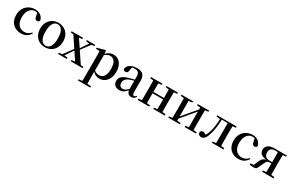

<svg xmlns="http://www.w3.org/2000/svg" viewBox="184 -2054 5782 3824"><g transform="rotate(30 3075.0 -142.0)"><path d="M303 16Q229 16 170 -16Q111 -48 77 -109Q43 -170 43 -256Q43 -349 81.5 -413Q120 -477 183.5 -510Q247 -543 321 -543Q370 -543 410.5 -525Q451 -507 478 -475Q505 -443 514 -401Q503 -359 462 -359Q438 -359 421 -374.5Q404 -390 401 -427L380 -518L440 -476Q411 -494 385.5 -502Q360 -510 332 -510Q284 -510 245 -481Q206 -452 184 -399Q162 -346 162 -271Q162 -162 213.5 -102Q265 -42 348 -42Q393 -42 430.5 -60.5Q468 -79 498 -115L515 -102Q480 -44 430 -14Q380 16 303 16Z M855 16Q782 16 722.5 -17Q663 -50 628 -113Q593 -176 593 -265Q593 -354 629.5 -416Q666 -478 726 -510.5Q786 -543 855 -543Q925 -543 985 -511Q1045 -479 1081.5 -417Q1118 -355 1118 -265Q1118 -175 1083 -112.5Q1048 -50 988.5 -17Q929 16 855 16ZM855 -17Q922 -17 959.5 -79.5Q997 -142 997 -263Q997 -385 959.5 -447.5Q922 -510 855 -510Q789 -510 751.5 -447.5Q714 -385 714 -263Q714 -142 751.5 -79.5Q789 -17 855 -17Z M1155 0V-29L1243 -39H1268L1354 -29V0ZM1201 0 1422 -300 1444 -280H1440L1346 -140L1253 0ZM1447 0V-29L1578 -40H1608L1718 -29V0ZM1452 -240 1431 -262H1436L1525 -395L1614 -527H1666ZM1549 0 1394 -233 1199 -527H1326L1477 -304L1680 0ZM1161 -498V-527H1425V-498L1319 -487H1266ZM1512 -498V-527H1703V-498L1624 -488H1599Z M1762 259V231L1872 221H1934L2045 231V259ZM1840 259Q1841 221 1841.5 179Q1842 137 1842.5 95.5Q1843 54 1843 19V-299Q1843 -350 1842.5 -387.5Q1842 -425 1840 -461L1757 -467V-492L1934 -541L1947 -532L1954 -450L1956 -444V-77L1954 -65V19Q1954 53 1954.5 94.5Q1955 136 1955.5 178.5Q1956 221 1957 259ZM2107 16Q2060 16 2016.5 -6Q1973 -28 1936 -80H1923L1940 -101Q1972 -66 2002 -53.5Q2032 -41 2070 -41Q2112 -41 2145 -62.5Q2178 -84 2197.5 -134Q2217 -184 2217 -266Q2217 -383 2178 -435.5Q2139 -488 2075 -488Q2041 -488 2008 -473Q1975 -458 1934 -411L1921 -432H1931Q1969 -491 2019.5 -517Q2070 -543 2125 -543Q2186 -543 2234 -510Q2282 -477 2310 -415.5Q2338 -354 2338 -268Q2338 -180 2307.5 -116.5Q2277 -53 2225 -18.5Q2173 16 2107 16Z M2565 16Q2504 16 2464 -19Q2424 -54 2424 -117Q2424 -158 2442 -189.5Q2460 -221 2502.5 -246Q2545 -271 2616 -291Q2657 -303 2705 -315.5Q2753 -328 2793 -337V-312Q2753 -302 2712.5 -290.5Q2672 -279 2642 -268Q2584 -246 2557 -212.5Q2530 -179 2530 -133Q2530 -87 2554 -64Q2578 -41 2616 -41Q2635 -41 2655 -49Q2675 -57 2701 -77.5Q2727 -98 2762 -135L2775 -84H2745Q2715 -52 2689 -29.5Q2663 -7 2633.5 4.5Q2604 16 2565 16ZM2839 15Q2791 15 2766 -15Q2741 -45 2736 -96V-99V-372Q2736 -426 2725 -456Q2714 -486 2690 -498Q2666 -510 2627 -510Q2600 -510 2572 -503Q2544 -496 2509 -480L2563 -506L2551 -428Q2548 -392 2531.5 -377Q2515 -362 2493 -362Q2449 -362 2439 -404Q2451 -468 2508.5 -505.5Q2566 -543 2662 -543Q2757 -543 2801 -499Q2845 -455 2845 -356V-100Q2845 -60 2855 -45.5Q2865 -31 2883 -31Q2895 -31 2905 -37.5Q2915 -44 2928 -61L2944 -46Q2927 -15 2901.5 0Q2876 15 2839 15Z M3058 0Q3060 -25 3060.5 -66.5Q3061 -108 3061.5 -153Q3062 -198 3062 -232V-296Q3062 -330 3061.5 -374.5Q3061 -419 3060.5 -461Q3060 -503 3058 -527H3178Q3177 -503 3176.5 -460.5Q3176 -418 3175.5 -371.5Q3175 -325 3175 -287V-266Q3175 -215 3175.5 -163Q3176 -111 3176.5 -68Q3177 -25 3178 0ZM3415 0Q3417 -25 3417.5 -68Q3418 -111 3418.5 -163Q3419 -215 3419 -266V-287Q3419 -325 3418.5 -371.5Q3418 -418 3417.5 -460.5Q3417 -503 3415 -527H3534Q3533 -503 3532.5 -461Q3532 -419 3531.5 -374.5Q3531 -330 3531 -296V-232Q3531 -198 3531.5 -153Q3532 -108 3532.5 -66.5Q3533 -25 3534 0ZM2985 0V-29L3094 -40H3143L3251 -29V0ZM2985 -499V-527H3251V-499L3143 -488H3094ZM3343 0V-29L3451 -40H3501L3608 -29V0ZM3343 -499V-527H3608V-499L3501 -488H3451ZM3118 -262V-295H3475V-262Z M3689 0V-29L3797 -40H3852L3955 -29V0ZM4063 0V-29L4162 -40H4216L4324 -29V0ZM3762 0Q3764 -25 3764.5 -66.5Q3765 -108 3765.5 -153Q3766 -198 3766 -232V-296Q3766 -330 3765.5 -374.5Q3765 -419 3764.5 -461Q3764 -503 3762 -527H3873V0ZM3847 -50 3804 -73H3824L3990 -271L4165 -479L4207 -457H4188L4018 -254ZM4140 0V-527H4250Q4249 -503 4248.5 -461Q4248 -419 4247.5 -374.5Q4247 -330 4247 -296V-232Q4247 -198 4247.5 -153Q4248 -108 4248.5 -66.5Q4249 -25 4250 0ZM3689 -499V-527H3955V-499L3852 -488H3798ZM4063 -499V-527H4324V-499L4216 -488H4162Z M4445 11Q4413 11 4393 -9Q4373 -29 4373 -66Q4382 -86 4397.5 -95.5Q4413 -105 4434 -105Q4453 -105 4470 -94Q4487 -83 4505 -62V-50H4479V-62Q4501 -78 4516 -99.5Q4531 -121 4544 -158Q4570 -232 4582.5 -324Q4595 -416 4597 -527H4634Q4632 -414 4619 -318.5Q4606 -223 4582 -148Q4565 -88 4544 -53Q4523 -18 4498.5 -3.5Q4474 11 4445 11ZM4510 -499V-527H4614V-488H4606ZM4615 -497V-527H4805V-497ZM4693 0V-29L4801 -40H4851L4958 -29V0ZM4766 0Q4767 -25 4767.5 -66.5Q4768 -108 4768.5 -153Q4769 -198 4769 -232V-296Q4769 -330 4768.5 -374.5Q4768 -419 4767.5 -461Q4767 -503 4766 -527H4885Q4884 -503 4883 -461Q4882 -419 4881.5 -374.5Q4881 -330 4881 -296V-232Q4881 -198 4881.5 -153Q4882 -108 4883 -66.5Q4884 -25 4885 0ZM4825 -488V-527H4958V-499L4851 -488Z M5304 16Q5230 16 5171 -16Q5112 -48 5078 -109Q5044 -170 5044 -256Q5044 -349 5082.5 -413Q5121 -477 5184.5 -510Q5248 -543 5322 -543Q5371 -543 5411.5 -525Q5452 -507 5479 -475Q5506 -443 5515 -401Q5504 -359 5463 -359Q5439 -359 5422 -374.5Q5405 -390 5402 -427L5381 -518L5441 -476Q5412 -494 5386.5 -502Q5361 -510 5333 -510Q5285 -510 5246 -481Q5207 -452 5185 -399Q5163 -346 5163 -271Q5163 -162 5214.5 -102Q5266 -42 5349 -42Q5394 -42 5431.5 -60.5Q5469 -79 5499 -115L5516 -102Q5481 -44 5431 -14Q5381 16 5304 16Z M5835 -527H6110V-499L6001 -488L5978 -496H5854Q5798 -496 5769 -467Q5740 -438 5740 -384Q5740 -327 5771 -296.5Q5802 -266 5863 -266H5978V-235H5881Q5842 -235 5825 -215Q5808 -195 5789 -154L5740 -46Q5727 -15 5710 -2.5Q5693 10 5647 10Q5627 10 5606 7.5Q5585 5 5561 0V-29L5688 -41L5624 -13L5679 -141Q5701 -195 5737.5 -222.5Q5774 -250 5842 -254L5838 -245Q5764 -249 5719 -266.5Q5674 -284 5653.5 -314.5Q5633 -345 5633 -387Q5633 -449 5682 -488Q5731 -527 5835 -527ZM5922 0Q5923 -25 5923.5 -67Q5924 -109 5924.5 -157Q5925 -205 5925 -245V-296Q5925 -330 5924.5 -374.5Q5924 -419 5923.5 -461Q5923 -503 5922 -527H6037Q6036 -503 6035.5 -461Q6035 -419 6034.5 -374.5Q6034 -330 6034 -296V-232Q6034 -198 6034.5 -153Q6035 -108 6035.5 -66.5Q6036 -25 6037 0ZM5846 0V-29L5953 -40H6004L6110 -29V0Z"/></g></svg>

Font: Noto Serif TC SemiBold
Style: Regular
Weight: 600
Version: Version 2.002-H1;hotconv 1.1.0;makeotfexe 2.6.0